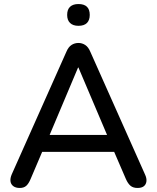

<svg xmlns="http://www.w3.org/2000/svg" viewBox="-20 -925 776 952"><path d="M78 7Q58 7 46 -2Q34 -11 32 -26Q30 -41 38 -60L309 -668Q319 -692 334.5 -702Q350 -712 369 -712Q387 -712 402.5 -702Q418 -692 428 -668L699 -60Q708 -41 706 -25.5Q704 -10 693 -1.5Q682 7 662 7Q640 7 627 -4Q614 -15 604 -38L534 -200L581 -172H155L201 -200L132 -38Q122 -14 110 -3.5Q98 7 78 7ZM367 -590 216 -232 191 -256H544L521 -232L369 -590ZM369 -797Q342 -797 327.5 -811Q313 -825 313 -851Q313 -878 327.5 -891.5Q342 -905 369 -905Q397 -905 411 -891.5Q425 -878 425 -851Q425 -825 411 -811Q397 -797 369 -797Z"/></svg>

Font: Nunito ExtraLight SemiBold
Style: Regular
Weight: 600
Version: Version 3.602